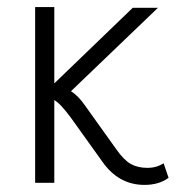

<svg xmlns="http://www.w3.org/2000/svg" viewBox="-20 -515 495 541"><path d="M79 0V-495H133V-280L354 -493H425L180 -258Q201 -245 220 -217L308 -94Q329 -64 348.5 -53Q368 -42 396 -42Q421 -42 441 -55L455 -14Q428 6 387 6Q314 6 268 -60L180 -183Q166 -202 154.5 -214.5Q143 -227 133 -233V0Z"/></svg>

Font: Livvic Light
Style: Regular
Weight: 300
Designer: Jacques Le Bailly, Baron von Fonthausen
Version: Version 1.001; ttfautohint (v1.8.2)